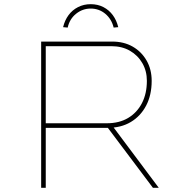

<svg xmlns="http://www.w3.org/2000/svg" viewBox="-20 -899 902 919"><path d="M177 0V-700H517Q573 -700 615 -676Q657 -652 681.5 -609.5Q706 -567 706 -512Q706 -444 679.5 -393.5Q653 -343 606 -315Q559 -287 495 -287H199V0ZM712 0 488 -298 514 -302 740 0ZM199 -309H491Q551 -309 593.5 -334.5Q636 -360 659.5 -405.5Q683 -451 683 -512Q683 -559 661.5 -596.5Q640 -634 602 -656Q564 -678 513 -678H199ZM304 -767 282 -769Q290 -802 308 -826.5Q326 -851 353.5 -865Q381 -879 414 -879Q448 -879 475 -865Q502 -851 520 -826.5Q538 -802 546 -769L524 -767Q514 -808 484 -833Q454 -858 414 -858Q375 -858 344 -833Q313 -808 304 -767Z"/></svg>

Font: Lexend Tera Thin
Style: Regular
Weight: 250
Version: Version 1.007